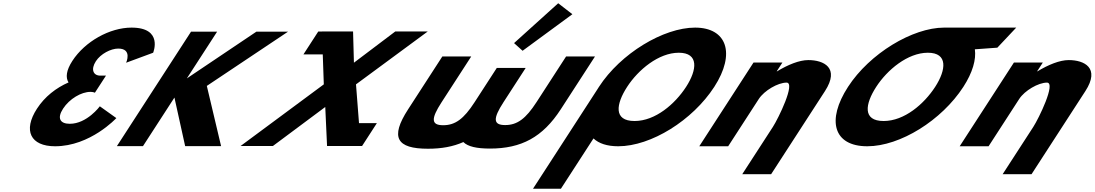

<svg xmlns="http://www.w3.org/2000/svg" viewBox="-20 -896 6705 1176"><path d="M752.5 -511.8C752.5 -511.8 792.5 -598.5 704.1 -598.5C659.1 -598.5 596.5 -566.2 567.3 -521.2C534.3 -470.2 551.7 -432.8 594.2 -432.8H629.1L561.3 -328.2C561.3 -328.2 551 -333.3 534 -333.3C477.9 -333.3 405.4 -290.8 366.3 -230.5C327.7 -171 348.8 -137.8 407.4 -137.8C512.8 -137.8 591.5 -244.9 591.5 -244.9L692.6 -172.7C692.6 -172.7 533.3 -0.1 317.4 -0.1C166.9 -0.1 119.5 -96.2 206.5 -230.5C254.4 -304.4 323.9 -358 399.8 -391.1C380.8 -420.9 385.6 -465.1 423.1 -522.9C500.2 -641.9 652.1 -726.9 785.6 -726.9C981.9 -726.9 918 -573 918 -573Z M1334.2 -0.9 1246.8 -369.8 1744.3 -702.1H1550.5L1124.4 -415.7L1309.9 -702.1H1150.1L695.9 -0.9H855.7L1048.4 -298.4L1114.1 -0.9Z M2288.4 -141.9H2178.9L2160.5 -379.3L2599.8 -703.1H2400.9L2147.8 -511.9L2142.5 -703.1H1952.1L1952.1 -703H1929.3L1838.7 -563H1956.9L1963.3 -379.3L1453.7 -1.9H1651.7L1972.2 -240.7L1983.2 -1.9H1984.8H2189.8H2197.8Z M3128.6 -632 3180.9 -585 3485.8 -808.9 3399 -876.1ZM2866.2 -550H2689.2L2479.4 -226C2368 -54 2409.3 15 2601.3 15C2683.7 15 2754.9 2.3 2818.1 -25.9C2845.1 1.6 2899.5 14 2980.9 14C3172.9 14 3303.6 -55 3415 -227L3624.2 -550H3447.2L3265.9 -270C3200.5 -169 3148.2 -130 3074.2 -130C3000.2 -130 2998.5 -169 3063.9 -270L3199.9 -480H3022.9L2886.2 -269C2820.8 -168 2768.6 -129 2694.6 -129C2620.6 -129 2618.8 -168 2684.2 -269Z M3821.1 -363.9C3888.8 -468.5 4014.3 -573 4137.6 -573C4261.7 -573 4250.1 -468.5 4182.3 -363.9C4114.6 -259.4 3994.2 -154.8 3866.7 -154.8C3735.8 -154.8 3753.4 -259.4 3821.1 -363.9ZM3648.5 -363.9C3645.9 -359.8 3643.3 -355.7 3640.8 -351.7L3244.6 260H3415.6L3615.1 -48.1C3647.4 -17.5 3698 -0.1 3766.5 -0.1C3968 -0.1 4222.2 -159.1 4354.9 -363.9C4487.6 -568.8 4431.9 -726.9 4237.2 -726.9C4044.3 -726.9 3781.2 -568.8 3648.5 -363.9Z M4263 0H4440L4627.8 -290C4660.9 -341 4744.6 -390 4797.6 -390C4854.6 -390 4747.1 -170 4714.1 -119L4526.2 171H4703.2L5032.9 -338C5125.6 -481 5025 -528 4931 -528C4875 -528 4805.2 -499 4739.3 -459H4737.3L4772.3 -513H4595.3Z M5346.7 -363.9C5414.3 -468.4 5539.6 -572.8 5662.7 -573L5662.7 -573L5663.1 -573H5663.2C5787.3 -573 5775.7 -468.5 5707.9 -363.9C5640.2 -259.4 5519.8 -154.8 5392.3 -154.8C5261.4 -154.8 5279 -259.4 5346.7 -363.9ZM5762.5 -727 5762.4 -726.9C5569.5 -726.6 5306.7 -568.6 5174.1 -363.9C5041.4 -159.1 5084.7 -0.1 5292.1 -0.1C5493.5 -0.1 5747.8 -159.1 5880.5 -363.9C5937.7 -452.3 5959.9 -531.9 5951 -594L6088.8 -604L6204.5 -727Z M5858 0H6035L6222.8 -290C6255.9 -341 6339.6 -390 6392.6 -390C6449.6 -390 6342.1 -170 6309.1 -119L6121.2 171H6298.2L6627.9 -338C6720.6 -481 6620 -528 6526 -528C6470 -528 6400.2 -499 6334.3 -459H6332.3L6367.3 -513H6190.3Z"/></svg>

Font: Hussar
Style: BdWodka
Weight: 700
Foundry: Cannot Into Space Fonts
Version: Version 2.00